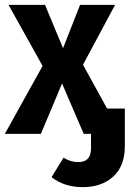

<svg xmlns="http://www.w3.org/2000/svg" viewBox="-27 -550 534 789"><path d="M486 -104V51Q486 132 438.5 175.5Q391 219 313 219Q237 219 185 178L234 98Q251 108 264.5 112Q278 116 296 116Q347 116 347 59V0H317L228 -207L141 0H-7L148 -279L8 -530H158L232 -352L302 -530H446L314 -284L413 -104Z"/></svg>

Font: Fira Sans Condensed SemiBold
Style: Regular
Weight: 600
Width: 3
Designer: bBox Type GmbH & Carrois Corporate GbR & Edenspiekermann AG
Foundry: bBox Type GmbH & Carrois Corporate GbR & Edenspiekermann AG
Version: Version 4.301